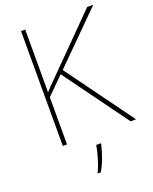

<svg xmlns="http://www.w3.org/2000/svg" viewBox="-169 -807 895 1121"><g transform="rotate(-20 279.0 -246.5)"><path d="M558 0H524L234 -398L129 -293V0H103V-714H129V-324Q140 -337 153 -350Q166 -363 179 -376L514 -714H552L254 -417ZM317 67Q308 106 293.5 146Q279 186 258 221H241V215Q249 200 259 171.5Q269 143 277 112.5Q285 82 288 61H317Z"/></g></svg>

Font: Noto Sans Syriac Western Thin
Style: Regular
Weight: 100
Designer: Patrick Giasson and the Monotype Design Team
Foundry: Monotype Imaging Inc.
Version: Version 3.000; ttfautohint (v1.8.4.7-5d5b)